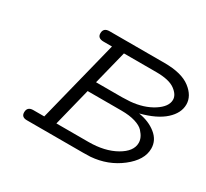

<svg xmlns="http://www.w3.org/2000/svg" viewBox="-126 -800 1063 990"><g transform="rotate(30 406.0 -305.5)"><path d="M95.2 -28.8Q95.2 -61 128.9 -62H195.8L317.9 -548.8H268.1Q231.9 -548.8 231.9 -578.1Q231.9 -611.3 269 -610.8H595.2Q697.3 -610.8 748.5 -571.5Q799.8 -532.2 799.8 -481.2Q799.8 -430.2 752.4 -387.2Q705.1 -344.2 611.8 -319.8Q673.8 -310.1 715.3 -276.6Q756.8 -243.2 756.8 -193.8Q756.8 -126 681.4 -67.4Q606 -8.8 505.9 -1Q491.7 0 462.9 0H127.9Q95.2 0 95.2 -28.8ZM268.1 -62H459Q555.2 -62 620.6 -99.1Q686 -136.2 686 -187Q686 -202.1 679.4 -217Q672.9 -231.9 657.5 -249Q642.1 -266.1 608.2 -276.6Q574.2 -287.1 525.9 -287.1H324.2ZM338.9 -348.1H493.2Q509.3 -348.1 541 -350.1Q619.1 -356.9 673.6 -391.8Q728 -426.8 728 -467.8Q728 -497.6 693.1 -523.2Q658.2 -548.8 582 -548.8H389.2Z"/></g></svg>

Font: CMU Typewriter Text Variable Width
Style: Italic
Weight: 500
Italic angle: -14.04°
Version: Version 0.7.0